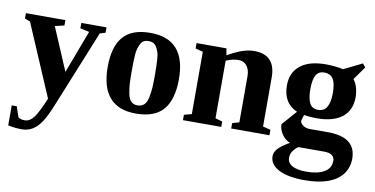

<svg xmlns="http://www.w3.org/2000/svg" viewBox="-71 -707 2199 1126"><g transform="rotate(10 1028.0 -144.0)"><path d="M226 14 43 -414 11 -426V-458H246V-426L191 -413L299 -159L395 -414L341 -426V-458H491V-426L458 -416L277 30Q245 110 222 145Q198 182 170 199Q142 217 104 217Q64 217 23 208V89H53L74 151Q88 162 110 162Q130 162 143 153Q157 144 169 127Q180 112 193 86Q205 62 226 14Z M751 -471Q962 -471 962 -232Q962 -111 910.5 -50.5Q859 10 747 10Q538 10 538 -232Q538 -351 589 -411Q640 -471 751 -471ZM819 -232Q819 -264 818.5 -280.5Q818 -297 816.5 -323.5Q815 -350 810.5 -364Q806 -378 798 -393.5Q790 -409 777.5 -415.5Q765 -422 748 -422Q732 -422 720 -415.5Q708 -409 701 -394Q694 -379 689.5 -364.5Q685 -350 683.5 -324.5Q682 -299 681.5 -281.5Q681 -264 681 -232Q681 -185 682.5 -158Q684 -131 690 -99.5Q696 -68 710.5 -53.5Q725 -39 748 -39Q773 -39 788.5 -53.5Q804 -68 810 -101Q816 -134 817.5 -159Q819 -184 819 -232Z M1212 -419 1246 -437Q1314 -472 1369 -472Q1496 -472 1496 -337V-45L1542 -33V-1H1314V-33L1355 -45V-318Q1355 -358 1337 -381Q1319 -404 1288 -404Q1252 -404 1213 -387V-44L1255 -32V0H1027V-32L1072 -44V-415L1027 -427V-459H1205Z M1681 -169 1678 -164Q1591 -202 1592 -308Q1592 -384 1645 -426Q1697 -468 1797 -468Q1818 -468 1851 -465Q1882 -462 1899 -457L2009 -511L2026 -490L1970 -411Q1999 -374 2001 -309Q2001 -231 1949 -189Q1896 -147 1796 -147Q1757 -147 1721 -153L1710 -116Q1712 -102 1728 -90Q1744 -78 1770 -78H1877Q2044 -78 2044 51Q2044 102 2015 142Q1986 181 1930 202Q1873 223 1789 223Q1690 223 1635 194Q1581 166 1581 116Q1581 94 1599 73Q1617 52 1668 22Q1640 12 1620 -17Q1600 -46 1600 -77ZM1936 86 1937 84Q1937 38 1875 38H1721Q1678 69 1678 108Q1678 140 1708 156Q1737 172 1790 172Q1860 172 1898 149Q1936 126 1936 86ZM1795 -197Q1832 -197 1848 -225Q1865 -254 1865 -309Q1865 -366 1849 -392Q1832 -419 1795 -419Q1761 -419 1746 -392Q1731 -365 1731 -309Q1731 -254 1746 -225Q1761 -197 1795 -197Z"/></g></svg>

Font: Libra Serif Modern
Style: Bold
Weight: 700
Designer: Stefan Peev, Context Ltd
Foundry: Ascender Corporation
Version: Version 1.000